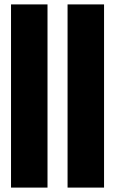

<svg xmlns="http://www.w3.org/2000/svg" viewBox="-20 -851 522 871"><path d="M30 0V-831H195.5V0ZM286.5 0V-831H452V0Z"/></svg>

Font: Merriweather 144pt Black
Style: Regular
Weight: 900
Version: Version 2.100